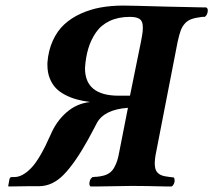

<svg xmlns="http://www.w3.org/2000/svg" viewBox="-20 -674 773 696"><path d="M450.2 -612.8Q408.7 -612.8 377.4 -597.9Q346.2 -583 327.9 -556.4Q309.6 -529.8 300 -497.8Q290.5 -465.8 288.1 -426.8Q288.1 -327.1 410.2 -327.1H451.2L491.2 -523.9Q495.6 -545.9 497.1 -559.1Q498.5 -574.2 497.1 -585Q495.1 -600.1 484.1 -606.4Q473.1 -612.8 450.2 -612.8ZM426.8 -653.8Q450.2 -653.8 587.9 -649.9Q613.8 -649.4 646 -648.7Q678.2 -647.9 699.5 -647.5Q720.7 -647 728 -647Q736.8 -641.1 731 -624Q728 -618.2 727.1 -617.2Q723.1 -613.3 722.2 -612.8H712.9Q688.5 -609.9 674.1 -604.7Q659.7 -599.6 649.9 -588.4Q640.1 -577.1 635 -563.2Q629.9 -549.3 624 -522.9L545.9 -122.1Q541 -99.6 541 -78.1Q541 -76.7 541.5 -73.5Q542 -70.3 542 -68.8Q545.4 -41.5 577.1 -35.2Q582 -34.2 593.3 -32.7Q604.5 -31.2 608.9 -30.8H609.9Q612.8 -27.8 612.8 -22Q613.8 -15.1 610.6 -8.1Q607.4 -1 602.1 2H584Q502 0 461.9 0H457L329.1 2H308.1Q300.8 -3.9 306.2 -20V-21Q309.1 -27.3 314 -30.8L314.9 -32.2H318.8Q322.3 -32.2 324.2 -33.2H331.1Q335 -33.2 336.9 -34.2H340.8Q343.3 -34.2 344.2 -35.2Q361.8 -37.6 374 -45.2Q386.2 -52.7 393.6 -65.9Q400.9 -79.1 404.8 -91.3Q408.7 -103.5 412.1 -122.1L443.8 -283.2Q356 -276.9 330.1 -226.1Q327.1 -220.7 321.8 -210Q316.4 -199.2 305.2 -179.2L299.8 -168.9Q252 -83 211.4 -41.3Q170.9 0.5 122.1 1H82L11.2 2L9.8 0L14.2 -23.9Q15.6 -32.2 22.9 -32.2H32.2Q61.5 -32.2 93.3 -65.2Q125 -98.1 164.1 -187Q184.6 -234.9 221.2 -266.8Q257.8 -298.8 306.2 -304.2Q280.3 -307.6 258.8 -313.5Q237.3 -319.3 216.8 -329.8Q196.3 -340.3 182.6 -354.5Q168.9 -368.7 160.4 -389.9Q151.9 -411.1 151.9 -438V-446.8Q155.3 -491.2 171.4 -526.6Q187.5 -562 212.9 -585.4Q238.3 -608.9 272.7 -624.5Q307.1 -640.1 345.2 -647Q383.3 -653.8 426.8 -653.8Z"/></svg>

Font: Common Serif
Style: Bold Italic
Weight: 700
Italic angle: -12°
Designer: Philipp H. Poll, Khaled Hosny
Foundry: Stefan Peev, Context Ltd.
Version: Version 1.026